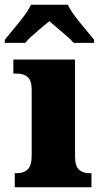

<svg xmlns="http://www.w3.org/2000/svg" viewBox="-51 -786 424 806"><path d="M11 0V-59H22Q49 -59 65.5 -75Q82 -91 82 -133V-410Q82 -448 65 -462.5Q48 -477 22 -477H5V-536H264V-130Q264 -89 280.5 -74Q297 -59 323 -59H333V0ZM-31 -619Q-16 -638 6 -664Q28 -690 48.5 -717Q69 -744 79 -766H234Q244 -744 264.5 -717Q285 -690 307 -664Q329 -638 344 -619V-606H258Q250 -616 231 -633Q212 -650 191 -667.5Q170 -685 156 -697Q141 -685 121 -668Q101 -651 82.5 -634.5Q64 -618 55 -606H-31Z"/></svg>

Font: Noto Serif Armenian SemiCondensed Black
Style: Regular
Weight: 900
Width: 4
Designer: Monotype Design Team
Foundry: Monotype Imaging Inc.
Version: Version 2.008; ttfautohint (v1.8.4.7-5d5b)